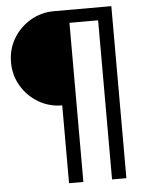

<svg xmlns="http://www.w3.org/2000/svg" viewBox="-57 -777 730 934"><g transform="rotate(-5 308.0 -310.0)"><path d="M242 -270Q179 -270 126.5 -301Q74 -332 43 -384.5Q12 -437 12 -500Q12 -564 43 -616Q74 -668 126.5 -699Q179 -730 242 -730H522V110H452V-667H312V110H242Z"/></g></svg>

Font: M PLUS 2 Thin
Style: Regular
Weight: 400
Version: Version 1.001